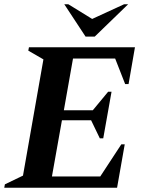

<svg xmlns="http://www.w3.org/2000/svg" viewBox="-34 -882 677 902"><path d="M-14 0 -11 -16 74 -57 170 -603 99 -644 102 -660H600L570 -487H554L507 -607H309L266 -364H402L474 -451H490L451 -232H435L394 -317H257L210 -53H437L536 -204H552L516 0ZM368 -710 268 -862H287L399 -793L549 -862H568L411 -710Z"/></svg>

Font: Spectral SC
Style: Bold Italic
Weight: 700
Italic angle: -10°
Designer: Jean-Baptiste Levee
Foundry: Production Type
Version: Version 2.001